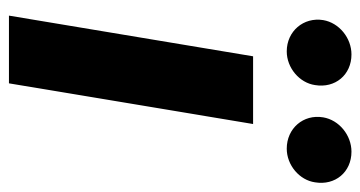

<svg xmlns="http://www.w3.org/2000/svg" viewBox="-208 -597 805 429"><g transform="rotate(90 194.5 -382.5)"><path d="M14.9 0H166.2L257.1 -545.5H105.8ZM24.9 -702.1C17.8 -658.4 49.7 -620.7 94.8 -620.7C131.7 -620.7 165.1 -649.1 170.1 -683.9C177.6 -728.7 147.4 -765.3 101.6 -765.3C65 -765.3 30.9 -737.9 24.9 -702.1ZM242.2 -702.1C234.7 -657.7 267 -620.7 312.1 -620.7C349.1 -620.7 382.5 -649.1 387.4 -683.9C394.9 -728.7 364.7 -765.3 318.9 -765.3C282.3 -765.3 248.2 -737.9 242.2 -702.1Z"/></g></svg>

Font: Magic Ui Pro
Style: Bold Italic
Weight: 700
Italic angle: -9.39999°
Designer: Stefan Endress, Andreas Faust
Version: Version 1.000;FEAKit 1.0